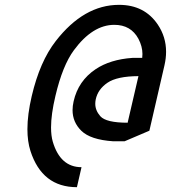

<svg xmlns="http://www.w3.org/2000/svg" viewBox="-20 -567 722 797"><path d="M497.1 19.5H450.2Q355.5 13.2 317.4 -24.4Q281.2 -60.1 281.2 -109.9Q281.2 -127 285.6 -146.5Q304.7 -231.4 377 -279.8Q437.5 -320.3 529.8 -326.7H570.3Q571.3 -335 571.3 -342.8Q571.3 -374 554.7 -405.8Q523.4 -463.9 454.6 -463.9Q364.3 -463.9 286.6 -358.4Q239.7 -294.9 210 -168.5Q191.9 -92.3 191.9 -38.1Q191.9 -3.4 199.2 21.5Q230.5 127 318.4 127L299.3 210Q154.8 210 106.4 59.6Q93.8 20 93.8 -30.8Q93.8 -91.8 111.8 -168.5Q145.5 -312 211.4 -396.5Q328.1 -546.9 474.1 -546.9Q579.6 -546.9 634.8 -465.3Q669.4 -414.1 669.4 -352.1Q669.4 -324.7 662.6 -295.4L600.1 -24.4ZM554.7 -251Q465.8 -250.5 426.3 -223.6Q386.2 -196.3 377.4 -154.3Q375.5 -145 375.5 -136.2Q375.5 -108.4 396.5 -84.5Q420.4 -57.6 509.8 -57.6Z"/></svg>

Font: Nova Script
Style: Regular
Weight: 400
Italic angle: -13°
Version: Version 2.001